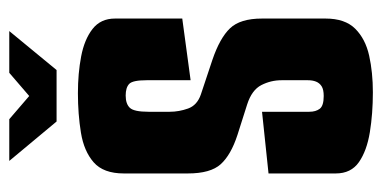

<svg xmlns="http://www.w3.org/2000/svg" viewBox="-225 -590 824 414"><g transform="rotate(-90 187.0 -383.0)"><path d="M47 -775H137L187 -732L237 -775H327L243 -673H132ZM195 9Q149 9 109 2.5Q69 -4 44.5 -21Q20 -38 20 -71V-216L153 -230V-128Q153 -114 159.5 -105.5Q166 -97 187 -97Q201 -97 208 -101.5Q215 -106 218 -113.5Q221 -121 221 -131V-188Q221 -211 210.5 -231.5Q200 -252 169 -262L103 -283Q60 -297 40 -319Q20 -341 20 -390V-528Q20 -572 44 -593Q68 -614 108 -620.5Q148 -627 193 -627Q236 -627 272.5 -620Q309 -613 331.5 -595.5Q354 -578 354 -547V-402L221 -384V-479Q221 -509 213 -516.5Q205 -524 188 -524Q170 -524 161.5 -515Q153 -506 153 -475V-429Q153 -409 160 -389.5Q167 -370 190 -362L265 -337Q312 -321 333 -299Q354 -277 354 -230V-93Q354 -51 332 -29Q310 -7 274 1Q238 9 195 9Z"/></g></svg>

Font: Smooch Sans ExtraBold
Style: Regular
Weight: 800
Designer: Robert E. Leuschke
Foundry: Robert E. Leuschke
Version: Version 1.010